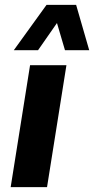

<svg xmlns="http://www.w3.org/2000/svg" viewBox="-20 -772 388 792"><path d="M24 0 104 -503H254L174 0ZM37 -565 172 -752H294L348 -565H248L215 -677L137 -565Z"/></svg>

Font: Nunito Sans 7pt Condensed ExtraBold
Style: Italic
Weight: 800
Width: 3
Italic angle: -9°
Designer: Vernon Adams
Foundry: Vernon Adams
Version: Version 3.101;gftools[0.9.27]